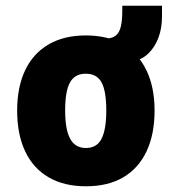

<svg xmlns="http://www.w3.org/2000/svg" viewBox="-20 -641 600 672"><path d="M281 11Q204 11 150 -20.5Q96 -52 68 -111.5Q40 -171 40 -254Q40 -336 68 -395Q96 -454 150 -485.5Q204 -517 280 -517Q358 -517 411 -485.5Q464 -454 492.5 -395Q521 -336 521 -254Q521 -171 493 -111.5Q465 -52 411.5 -20.5Q358 11 281 11ZM281 -123Q319 -123 335.5 -155.5Q352 -188 352 -254Q352 -322 335.5 -352.5Q319 -383 280 -383Q242 -383 225 -352.5Q208 -322 208 -254Q208 -188 225.5 -155.5Q243 -123 281 -123ZM448 -427 348 -491V-506Q371 -506 384 -515.5Q397 -525 402.5 -546.5Q408 -568 408 -603V-621H547V-583Q547 -542 534.5 -509Q522 -476 500 -454.5Q478 -433 448 -427Z"/></svg>

Font: Nunito Sans 7pt Condensed Black
Style: Regular
Weight: 900
Width: 3
Designer: Vernon Adams
Foundry: Vernon Adams
Version: Version 3.101;gftools[0.9.27]